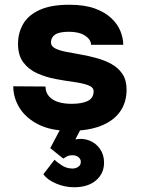

<svg xmlns="http://www.w3.org/2000/svg" viewBox="-20 -540 594 810"><path d="M275 12Q196 12 143 -14.5Q90 -41 63 -84Q36 -127 36 -176L172 -175Q172 -151 186 -134.5Q200 -118 224.5 -110Q249 -102 282 -102Q325 -102 350 -114Q375 -126 375 -155Q375 -172 352 -180.5Q329 -189 292.5 -194Q256 -199 215.5 -206.5Q175 -214 138.5 -230Q102 -246 79 -276Q56 -306 56 -355Q56 -401 77.5 -438.5Q99 -476 147 -498Q195 -520 272 -520Q337 -520 380.5 -504Q424 -488 450.5 -462.5Q477 -437 488.5 -407.5Q500 -378 500 -351H364Q364 -373 339 -389.5Q314 -406 271 -406Q230 -406 212.5 -394Q195 -382 195 -361Q195 -345 212.5 -336Q230 -327 258 -321.5Q286 -316 320.5 -310Q355 -304 389 -294.5Q423 -285 451 -269.5Q479 -254 496.5 -228Q514 -202 514 -162Q514 -108 486.5 -69Q459 -30 405.5 -9Q352 12 275 12ZM292 250Q254 250 217 234.5Q180 219 163 195L210 134Q218 142 239 156.5Q260 171 286 171Q300 171 310.5 163.5Q321 156 321 143Q321 131 311 123Q301 115 286 115Q270 115 261 120.5Q252 126 247 129L192 85L238 -2H324L298 48Q330 42 357.5 53Q385 64 402 88.5Q419 113 419 146Q419 192 385 221Q351 250 292 250Z"/></svg>

Font: Inclusive Sans
Style: Regular
Weight: 400
Designer: Olivia King
Foundry: Olivia King
Version: Version 2.004